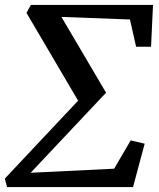

<svg xmlns="http://www.w3.org/2000/svg" viewBox="-30 -763 648 783"><path d="M78 -710.5 96 -743H594L586 -572.5H525L500 -683.5L220.5 -694L402.5 -385L95 -58.5L435.5 -75L503 -190.5L560 -177L512.5 0H-1L-10.5 -34.5L288.5 -352.5Z"/></svg>

Font: Merriweather 36pt Medium
Style: Italic
Weight: 500
Italic angle: -7.8°
Version: Version 2.101